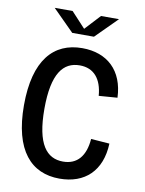

<svg xmlns="http://www.w3.org/2000/svg" viewBox="-101 -1010 822 1092"><g transform="rotate(10 310.0 -464.0)"><path d="M166.5 -365C166.5 -570 227.5 -643 322.5 -643C404.5 -643 450.5 -587 458 -491L565 -499C559 -654.5 464.5 -742 319.5 -742C155 -742 48.5 -627 48.5 -365C48.5 -103.5 156 11.5 319.5 11.5C465.5 11.5 559 -75.5 565 -234L458 -242C450.5 -143 404.5 -87.5 322.5 -87.5C227.5 -87.5 166.5 -160.5 166.5 -365ZM124.5 -940.5H228L310 -852L392 -940.5H496L373 -817.5H247.5Z"/></g></svg>

Font: Monaspace Neon Medium
Style: Regular
Weight: 500
Designer: Riley Cran & the Lettermatic Team
Foundry: Lettermatic
Version: Version 1.200 (Monaspace Neon)